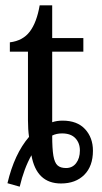

<svg xmlns="http://www.w3.org/2000/svg" viewBox="-20 -679 382 721"><path d="M8 9Q34 -101 89 -165Q85 -193 85 -228V-485H17V-520Q66 -526 92 -560.5Q118 -595 129 -659H176V-536H293V-485H176V-220Q193 -226 215 -226Q270 -226 299.5 -194Q329 -162 329 -113Q329 -55 296.5 -22.5Q264 10 209 10Q117 10 98 -96Q70 -46 54 22ZM280 -114Q280 -142 263 -160Q246 -178 213 -178Q192 -178 176 -170Q176 -120 180.5 -94Q185 -68 196 -58Q207 -48 228 -48Q252 -48 266 -66.5Q280 -85 280 -114Z"/></svg>

Font: Noto Serif Narrow
Style: Regular
Weight: 400
Width: 4
Designer: Monotype Design Team
Foundry: Monotype Imaging Inc.
Version: Version 1.001